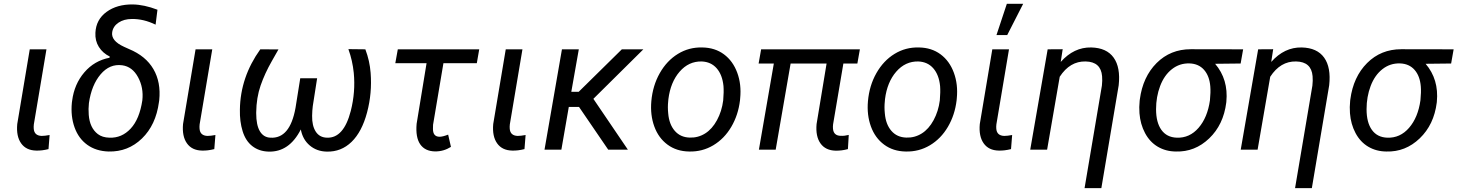

<svg xmlns="http://www.w3.org/2000/svg" viewBox="-20 -788 7674 1011"><path d="M224.6 -528.3 158.2 -133.3Q156.7 -120.6 157.7 -109.9Q160.6 -73.7 199.2 -72.3Q215.8 -72.3 241.2 -77.1L235.4 -2.9Q200.7 5.9 170.4 4.9Q117.7 3.9 91.3 -33.2Q64.9 -70.3 70.8 -134.8L136.7 -528.3Z M482.4 -615.7Q485.8 -685.1 541 -725.3Q596.2 -765.6 679.2 -764.6Q738.8 -763.7 809.1 -736.8L799.3 -658.2Q735.8 -689 674.3 -688Q632.8 -688 604.2 -668.9Q575.7 -649.9 570.8 -618.7Q563.5 -573.2 633.3 -541.5L659.2 -529.8Q747.6 -493.2 787.8 -424.1Q828.1 -355 818.4 -260.3L816.9 -250Q800.8 -129.9 727.5 -58.8Q654.3 12.2 551.8 9.8Q485.8 7.8 439.7 -25.4Q393.6 -58.6 372.6 -117.2Q351.6 -175.8 358.4 -247.1L359.9 -257.8Q371.1 -345.2 424.1 -407Q477.1 -468.8 556.6 -483.9L558.1 -490.2Q521 -508.3 500.5 -541Q480 -573.7 482.4 -615.7ZM448.2 -245.1Q444.8 -214.8 447.3 -183.1Q452.6 -114.7 495.1 -82Q518.6 -64 556.2 -63Q621.1 -60.5 668 -110.8Q714.8 -161.1 729.5 -259.8Q736.8 -326.7 706.8 -381.8Q676.8 -437 623.5 -444.3Q557.6 -453.1 509.8 -396.7Q461.9 -340.3 448.2 -245.1Z M1097.7 -528.3 1031.2 -133.3Q1029.8 -120.6 1030.8 -109.9Q1033.7 -73.7 1072.3 -72.3Q1088.9 -72.3 1114.3 -77.1L1108.4 -2.9Q1073.7 5.9 1043.5 4.9Q990.7 3.9 964.4 -33.2Q938 -70.3 943.8 -134.8L1009.8 -528.3Z M1446.3 -527.8 1411.1 -465.8Q1374.5 -401.9 1352.3 -337.9Q1330.1 -273.9 1329.1 -196.3V-191.4Q1329.1 -129.4 1348.4 -96.9Q1367.7 -64.5 1403.8 -63Q1506.8 -56.6 1536.1 -220.2L1561 -376H1649.9L1627 -229.5Q1624 -206.5 1623.5 -178.2Q1622.6 -126 1642.6 -95Q1662.6 -64 1701.7 -63Q1790 -59.6 1827.1 -204.1Q1852.5 -303.7 1842.8 -404.3Q1836.4 -468.3 1814.5 -529.3L1903.8 -528.3Q1926.8 -467.8 1931.6 -404.3Q1939.9 -297.9 1912.8 -195.8Q1885.7 -93.8 1831.1 -40.8Q1776.4 12.2 1700.7 10.3Q1647.9 9.3 1610.8 -22.2Q1573.7 -53.7 1564 -106.4Q1502.9 13.7 1394 10.3Q1343.8 8.8 1308.6 -18.6Q1273.4 -45.9 1257.6 -97.2Q1241.7 -148.4 1243.2 -210.9Q1245.6 -381.8 1350.6 -528.3Z M2490.7 -455.1H2314.9L2260.3 -130.9L2259.8 -108.9Q2259.8 -67.9 2294.9 -67.9Q2311 -67.9 2339.8 -79.1L2354.5 -14.6Q2315.9 9.8 2270.5 9.3Q2217.8 8.3 2192.6 -28.3Q2167.5 -64.9 2173.8 -136.2L2226.1 -455.1H2061.5L2074.7 -528.3H2503.4Z M2731 -528.3 2664.6 -133.3Q2663.1 -120.6 2664.1 -109.9Q2667 -73.7 2705.6 -72.3Q2722.2 -72.3 2747.6 -77.1L2741.7 -2.9Q2707 5.9 2676.8 4.9Q2624 3.9 2597.7 -33.2Q2571.3 -70.3 2577.1 -134.8L2643.1 -528.3Z M2847.2 0ZM3028.8 -225.1H2975.1L2936 0H2847.2L2939 -528.3H3027.8L2988.3 -304.7H3027.3L3254.4 -528.3H3367.7L3104.5 -267.6L3286.1 0H3182.6Z M3403.3 0ZM3678.2 -538.1Q3744.6 -537.1 3792 -502Q3839.4 -466.8 3862.1 -405Q3884.8 -343.3 3877.4 -270L3876.5 -259.3Q3867.2 -182.1 3830.6 -119.9Q3793.9 -57.6 3735.8 -22.9Q3677.7 11.7 3608.4 9.8Q3542.5 8.8 3494.9 -26.4Q3447.3 -61.5 3425.3 -122.1Q3403.3 -182.6 3409.7 -255.4Q3417 -337.4 3454.1 -402.8Q3491.2 -468.3 3549.6 -504.2Q3607.9 -540 3678.2 -538.1ZM3498.5 -254.9Q3495.1 -224.1 3498.5 -190.9Q3503.4 -133.3 3533 -99.1Q3562.5 -64.9 3611.8 -63.5Q3655.8 -62 3692.9 -85.2Q3730 -108.4 3755.4 -155.3Q3780.8 -202.1 3788.1 -259.3Q3792 -304.2 3789.6 -335Q3783.7 -394 3753.9 -428.2Q3724.1 -462.4 3674.8 -464.4Q3606.4 -465.8 3558.6 -410.6Q3510.7 -355.5 3499.5 -266.1Z M4494.6 -453.6H4420.9L4366.7 -133.3Q4365.2 -120.6 4366.2 -109.9Q4369.6 -72.8 4408.2 -72.8Q4426.3 -71.8 4449.2 -77.6L4444.8 -2.9Q4412.6 5.9 4380.4 5.4Q4327.1 4.4 4300.5 -32.7Q4273.9 -69.8 4279.8 -134.8L4332.5 -453.6H4143.1L4064.5 0H3976.1L4054.7 -453.6H3974.6L3987.8 -528.3H4507.8Z M4543.9 0ZM4818.8 -538.1Q4885.3 -537.1 4932.6 -502Q4980 -466.8 5002.7 -405Q5025.4 -343.3 5018.1 -270L5017.1 -259.3Q5007.8 -182.1 4971.2 -119.9Q4934.6 -57.6 4876.5 -22.9Q4818.4 11.7 4749 9.8Q4683.1 8.8 4635.5 -26.4Q4587.9 -61.5 4565.9 -122.1Q4543.9 -182.6 4550.3 -255.4Q4557.6 -337.4 4594.7 -402.8Q4631.8 -468.3 4690.2 -504.2Q4748.5 -540 4818.8 -538.1ZM4639.2 -254.9Q4635.7 -224.1 4639.2 -190.9Q4644 -133.3 4673.6 -99.1Q4703.1 -64.9 4752.4 -63.5Q4796.4 -62 4833.5 -85.2Q4870.6 -108.4 4896 -155.3Q4921.4 -202.1 4928.7 -259.3Q4932.6 -304.2 4930.2 -335Q4924.3 -394 4894.5 -428.2Q4864.7 -462.4 4815.4 -464.4Q4747.1 -465.8 4699.2 -410.6Q4651.4 -355.5 4640.1 -266.1Z M5133.3 0ZM5293 -528.3 5226.6 -133.3Q5225.1 -120.6 5226.1 -109.9Q5229 -73.7 5267.6 -72.3Q5284.2 -72.3 5309.6 -77.1L5303.7 -2.9Q5269 5.9 5238.8 4.9Q5186 3.9 5159.7 -33.2Q5133.3 -70.3 5139.2 -134.8L5205.1 -528.3ZM5281.7 -768.1H5367.7L5283.7 -603.5H5227.1Z M5575.7 -528.8 5565.4 -461.9Q5634.8 -540 5726.1 -538.1Q5807.1 -536.1 5844 -484.6Q5880.9 -433.1 5870.6 -338.9L5779.3 202.6H5690.9L5782.2 -337.4Q5785.2 -363.8 5783.2 -386.7Q5776.9 -462.9 5696.3 -464.4Q5613.8 -466.3 5560.1 -383.8L5493.7 0H5404.8L5496.6 -528.3Z M6512.7 -453.6 6378.4 -452.1Q6448.7 -369.6 6437.5 -252.4L6437 -247.6Q6422.4 -131.3 6347.2 -59.3Q6272 12.7 6171.9 9.8Q6118.2 9.3 6076.2 -15.6Q6034.2 -40.5 6009.3 -87.4Q5984.4 -134.3 5980 -191.9Q5977.5 -224.1 5981 -256.8L5981.9 -264.6Q5997.6 -383.3 6070.3 -456.1Q6143.1 -528.8 6250 -528.8L6525.9 -528.3ZM6067.4 -212.9Q6067.4 -143.1 6095.5 -104Q6123.5 -64.9 6176.3 -63Q6244.1 -60.5 6291.3 -115Q6338.4 -169.4 6351.1 -259.8Q6355.5 -303.7 6353 -333Q6348.6 -387.7 6320.1 -420.2Q6291.5 -452.6 6243.2 -454.1Q6191.4 -455.6 6150.9 -423.8Q6110.4 -392.1 6088.9 -335.2Q6067.4 -278.3 6067.4 -212.9Z M6684.1 -528.8 6673.8 -461.9Q6743.2 -540 6834.5 -538.1Q6915.5 -536.1 6952.4 -484.6Q6989.3 -433.1 6979 -338.9L6887.7 202.6H6799.3L6890.6 -337.4Q6893.6 -363.8 6891.6 -386.7Q6885.3 -462.9 6804.7 -464.4Q6722.2 -466.3 6668.5 -383.8L6602.1 0H6513.2L6605 -528.3Z M7621.1 -453.6 7486.8 -452.1Q7557.1 -369.6 7545.9 -252.4L7545.4 -247.6Q7530.8 -131.3 7455.6 -59.3Q7380.4 12.7 7280.3 9.8Q7226.6 9.3 7184.6 -15.6Q7142.6 -40.5 7117.7 -87.4Q7092.8 -134.3 7088.4 -191.9Q7085.9 -224.1 7089.4 -256.8L7090.3 -264.6Q7106 -383.3 7178.7 -456.1Q7251.5 -528.8 7358.4 -528.8L7634.3 -528.3ZM7175.8 -212.9Q7175.8 -143.1 7203.9 -104Q7231.9 -64.9 7284.7 -63Q7352.5 -60.5 7399.7 -115Q7446.8 -169.4 7459.5 -259.8Q7463.9 -303.7 7461.4 -333Q7457 -387.7 7428.5 -420.2Q7399.9 -452.6 7351.6 -454.1Q7299.8 -455.6 7259.3 -423.8Q7218.8 -392.1 7197.3 -335.2Q7175.8 -278.3 7175.8 -212.9Z"/></svg>

Font: Roboto
Style: Italic
Weight: 400
Italic angle: -12°
Designer: Google
Version: Version 2.134; 2016; ttfautohint (v1.6)